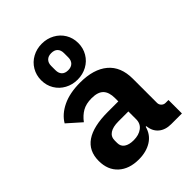

<svg xmlns="http://www.w3.org/2000/svg" viewBox="-240 -951 1080 1080"><g transform="rotate(-45 300.0 -411.5)"><path d="M487 0Q441 0 412.5 -24Q384 -48 380 -91H375Q362 -41 320 -14.5Q278 12 218 12Q142 12 97 -29Q52 -70 52 -142Q52 -301 284 -301H367V-327Q367 -374 345 -397Q323 -420 273 -420Q229 -420 199.5 -403Q170 -386 147 -355L66 -427Q93 -473 150 -500.5Q207 -528 290 -528Q397 -528 456 -478.5Q515 -429 515 -333V-141Q515 -127 525 -117Q535 -107 549 -107H572V0ZM367 -159V-221H288Q244 -221 220.5 -205.5Q197 -190 197 -160V-140Q197 -113 217.5 -99Q238 -85 274 -85Q315 -85 341 -104.5Q367 -124 367 -159ZM144 -692Q144 -732 163.5 -765Q183 -798 217 -816.5Q251 -835 292 -835Q333 -835 367 -816.5Q401 -798 420.5 -765.5Q440 -733 440 -692Q440 -652 420.5 -619Q401 -586 367 -567.5Q333 -549 292 -549Q251 -549 217 -567.5Q183 -586 163.5 -618.5Q144 -651 144 -692ZM343 -675V-709Q343 -733 330 -746.5Q317 -760 292 -760Q268 -760 254.5 -746.5Q241 -733 241 -709V-675Q241 -651 254 -637.5Q267 -624 292 -624Q316 -624 329.5 -637.5Q343 -651 343 -675Z"/></g></svg>

Font: iA Writer Quattro V
Style: Regular
Weight: 400
Designer: Mike Abbink, Paul van der Laan, Pieter van Rosmalen, Oliver Reichenstein
Foundry: Information Architects Inc.
Version: Version 2.000